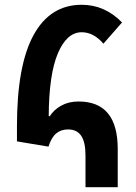

<svg xmlns="http://www.w3.org/2000/svg" viewBox="-20 -784 570 804"><path d="M338 -133Q338 -189 320 -215.5Q302 -242 265 -242Q235 -242 215 -225Q195 -208 183 -170L51 -192V-256Q51 -510 120.5 -637Q190 -764 322 -764Q419 -764 491 -690L413 -601Q372 -649 322 -649Q260 -649 222.5 -561Q185 -473 184 -298L188 -297Q206 -325 237 -342Q268 -359 309 -359Q473 -359 473 -160V0H338Z"/></svg>

Font: Noto Sans Armenian SmBd Narrow
Style: Regular
Weight: 600
Width: 4
Designer: Monotype Design team
Foundry: Monotype Imaging Inc.
Version: Version 1.000